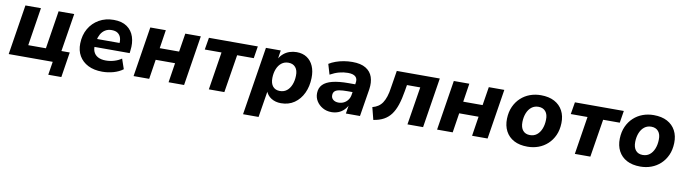

<svg xmlns="http://www.w3.org/2000/svg" viewBox="-33 -1094 6652 1864"><g transform="rotate(10 3293.5 -162.0)"><path d="M443 131 464 0H30L108 -493H261L202 -118H376L435 -493H589L529 -118H611L572 131Z M953 11Q871 11 813 -18.5Q755 -48 724.5 -100.5Q694 -153 696 -223Q698 -306 734.5 -369Q771 -432 834 -468Q897 -504 978 -504Q1059 -504 1109 -469Q1159 -434 1178.5 -374Q1198 -314 1188 -240L1185 -213H818L830 -293H1085L1070 -278Q1075 -315 1066.5 -343Q1058 -371 1035.5 -387Q1013 -403 975 -403Q938 -403 911 -386Q884 -369 868 -340.5Q852 -312 846 -278L841 -245Q833 -200 846 -168Q859 -136 890 -119Q921 -102 969 -102Q1010 -102 1050.5 -114Q1091 -126 1122 -148L1156 -49Q1118 -20 1064 -4.5Q1010 11 953 11Z M1261 0 1339 -493H1492L1464 -311H1655L1684 -493H1837L1759 0H1606L1636 -193H1445L1415 0Z M2003 0 2062 -374H1897L1917 -493H2399L2380 -374H2216L2156 0Z M2372 180 2479 -493H2625L2612 -406H2608Q2627 -438 2653 -460Q2679 -482 2712 -493Q2745 -504 2781 -504Q2840 -504 2882 -476.5Q2924 -449 2946 -398.5Q2968 -348 2966 -281Q2964 -198 2933 -132Q2902 -66 2846.5 -27.5Q2791 11 2715 11Q2660 11 2619 -14.5Q2578 -40 2561 -88L2568 -87L2525 180ZM2684 -104Q2724 -104 2752 -126Q2780 -148 2796 -187.5Q2812 -227 2813 -276Q2815 -330 2790 -359.5Q2765 -389 2720 -389Q2681 -389 2652.5 -367Q2624 -345 2608 -306Q2592 -267 2591 -217Q2590 -163 2614.5 -133.5Q2639 -104 2684 -104Z M3213 11Q3164 11 3125.5 -11Q3087 -33 3065 -68.5Q3043 -104 3044 -147Q3045 -198 3076 -230.5Q3107 -263 3169.5 -279Q3232 -295 3329 -295H3407L3395 -216H3331Q3282 -216 3251.5 -210.5Q3221 -205 3207 -191.5Q3193 -178 3192 -154Q3191 -125 3211.5 -108.5Q3232 -92 3264 -92Q3293 -92 3317 -104Q3341 -116 3357.5 -139Q3374 -162 3378 -193L3396 -307Q3404 -349 3381.5 -370.5Q3359 -392 3306 -392Q3263 -392 3220 -380.5Q3177 -369 3132 -344L3102 -445Q3130 -463 3167.5 -476.5Q3205 -490 3246.5 -497Q3288 -504 3330 -504Q3414 -504 3463 -474Q3512 -444 3529.5 -392Q3547 -340 3537 -272L3493 0H3354L3370 -100H3377Q3361 -63 3336 -38Q3311 -13 3279.5 -1Q3248 11 3213 11Z M3627 15 3596 -106Q3627 -114 3651.5 -130Q3676 -146 3693 -171.5Q3710 -197 3722.5 -235Q3735 -273 3742 -325L3769 -493H4193L4115 0H3961L4021 -375H3890L3880 -315Q3867 -235 3847.5 -176.5Q3828 -118 3799 -79Q3770 -40 3728 -17Q3686 6 3627 15Z M4253 0 4331 -493H4484L4456 -311H4647L4676 -493H4829L4751 0H4598L4628 -193H4437L4407 0Z M5145 11Q5066 11 5011.5 -18Q4957 -47 4929 -100Q4901 -153 4903 -223Q4905 -290 4928.5 -342Q4952 -394 4991.5 -430.5Q5031 -467 5081.5 -485.5Q5132 -504 5189 -504Q5268 -504 5322.5 -475Q5377 -446 5405 -393.5Q5433 -341 5431 -271Q5429 -203 5405.5 -151Q5382 -99 5342.5 -62.5Q5303 -26 5252.5 -7.5Q5202 11 5145 11ZM5149 -104Q5189 -104 5217 -126Q5245 -148 5261 -187.5Q5277 -227 5278 -276Q5280 -330 5255 -359.5Q5230 -389 5185 -389Q5146 -389 5117.5 -367Q5089 -345 5073 -306Q5057 -267 5056 -217Q5055 -163 5079.5 -133.5Q5104 -104 5149 -104Z M5611 0 5670 -374H5505L5525 -493H6007L5988 -374H5824L5764 0Z M6257 11Q6178 11 6123.5 -18Q6069 -47 6041 -100Q6013 -153 6015 -223Q6017 -290 6040.5 -342Q6064 -394 6103.5 -430.5Q6143 -467 6193.5 -485.5Q6244 -504 6301 -504Q6380 -504 6434.5 -475Q6489 -446 6517 -393.5Q6545 -341 6543 -271Q6541 -203 6517.5 -151Q6494 -99 6454.5 -62.5Q6415 -26 6364.5 -7.5Q6314 11 6257 11ZM6261 -104Q6301 -104 6329 -126Q6357 -148 6373 -187.5Q6389 -227 6390 -276Q6392 -330 6367 -359.5Q6342 -389 6297 -389Q6258 -389 6229.5 -367Q6201 -345 6185 -306Q6169 -267 6168 -217Q6167 -163 6191.5 -133.5Q6216 -104 6261 -104Z"/></g></svg>

Font: Nunito Sans 11pt ExtraBold
Style: Italic
Weight: 800
Italic angle: -9°
Version: Version 3.101;gftools[0.9.27]